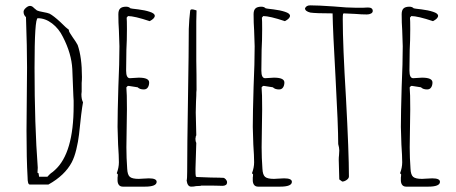

<svg xmlns="http://www.w3.org/2000/svg" viewBox="-20 -684 1702 717"><path d="M83 -22Q79 -91 79 -196Q79 -262 80 -314L81 -432Q81 -508 77 -620Q68 -628 68 -640Q68 -647 76.5 -654.5Q85 -662 92 -662Q100 -662 107 -654L118 -645Q124 -642 141 -639Q158 -636 165 -633Q180 -625 205 -602Q229 -578 238 -572L237 -570Q238 -564 252 -544Q263 -529 270 -516Q286 -470 286 -397Q286 -384 285 -374V-350V-342L284 -332Q284 -313 290 -302Q284 -270 275 -181Q272 -155 265 -126Q258 -97 248 -78Q222 -29 161 5H91Q83 5 83 -22ZM157 -24Q164 -32 170 -37Q170 -37 177 -42L185 -49Q255 -112 255 -289V-308Q254 -316 254 -325L250 -426Q247 -484 215 -546Q200 -577 174.5 -596.5Q149 -616 121 -616Q109 -616 109 -431Q109 -217 121 -58L120 -39L124 -37L126 -24Z M419 -8V-21Q420 -26 420 -33L416 -37Q424 -58 424 -78Q424 -101 421 -144L419 -210Q419 -260 422 -360Q426 -449 426 -511L424 -571Q422 -598 422 -631Q422 -646 429 -652.5Q436 -659 451 -659Q461 -659 467 -653Q469 -652 496 -649Q521 -646 539 -640Q558 -634 558 -625Q558 -615 539 -605Q482 -624 458 -624L453 -618Q454 -609 454 -575Q454 -532 452 -498Q451 -463 451 -420Q451 -392 465 -392L481 -393Q489 -394 498 -394Q537 -394 537 -376Q537 -365 532 -357.5Q527 -350 517 -350Q502 -350 494 -358L462 -363H457L452 -358V-355Q454 -338 454 -276Q454 -237 453 -205L452 -134Q452 -95 455 -54Q456 -31 465 -23.5Q474 -16 498 -16L516 -17Q525 -18 536 -18Q565 -18 565 -5Q565 13 521 13H439Q421 13 419 -8Z M677 -10Q679 -16 679 -43Q679 -135 682 -316Q685 -496 685 -576L687 -612L690 -642Q690 -649 697 -649Q702 -649 711 -646L714 -645Q714 -623 713 -605V-566V-457Q714 -409 714 -348Q713 -343 713 -326L712 -305Q711 -285 711 -264Q711 -241 712 -222L713 -179L710 -171L711 -172Q711 -169 710 -168V-164Q710 -156 713 -150L710 -54V-48Q710 -31 711 -28Q711 -23 716 -23L768 -21Q791 -21 799.5 -20.5Q808 -20 810 -20H813Q818 -20 823 -14.5Q828 -9 828 -3Q828 9 812 10Q795 9 729 9L731 10Q721 10 712 11Q704 13 694 13Q680 13 677 -10Z M924 -8V-21Q925 -26 925 -33L921 -37Q929 -58 929 -78Q929 -101 926 -144L924 -210Q924 -260 927 -360Q931 -449 931 -511L929 -571Q927 -598 927 -631Q927 -646 934 -652.5Q941 -659 956 -659Q966 -659 972 -653Q974 -652 1001 -649Q1026 -646 1044 -640Q1063 -634 1063 -625Q1063 -615 1044 -605Q987 -624 963 -624L958 -618Q959 -609 959 -575Q959 -532 957 -498Q956 -463 956 -420Q956 -392 970 -392L986 -393Q994 -394 1003 -394Q1042 -394 1042 -376Q1042 -365 1037 -357.5Q1032 -350 1022 -350Q1007 -350 999 -358L967 -363H962L957 -358V-355Q959 -338 959 -276Q959 -237 958 -205L957 -134Q957 -95 960 -54Q961 -31 970 -23.5Q979 -16 1003 -16L1021 -17Q1030 -18 1041 -18Q1070 -18 1070 -5Q1070 13 1026 13H944Q926 13 924 -8Z M1247 -14 1246 -51Q1245 -67 1245 -87Q1245 -97 1246 -104L1247 -122Q1247 -132 1243 -146Q1243 -213 1233 -395Q1223 -571 1222 -634Q1160 -634 1139 -637Q1119 -642 1119 -653Q1124 -664 1138 -664Q1168 -664 1225 -660Q1277 -655 1312 -655H1333L1354 -656Q1372 -656 1372 -643Q1372 -637 1365.5 -633.5Q1359 -630 1350 -630Q1330 -630 1308 -632L1265 -634Q1261 -634 1261 -631Q1260 -628 1260 -612Q1260 -515 1272 -318Q1283 -114 1283 -25Q1283 -18 1274.5 -12Q1266 -6 1258 -6Z M1477 -8V-21Q1478 -26 1478 -33L1474 -37Q1482 -58 1482 -78Q1482 -101 1479 -144L1477 -210Q1477 -260 1480 -360Q1484 -449 1484 -511L1482 -571Q1480 -598 1480 -631Q1480 -646 1487 -652.5Q1494 -659 1509 -659Q1519 -659 1525 -653Q1527 -652 1554 -649Q1579 -646 1597 -640Q1616 -634 1616 -625Q1616 -615 1597 -605Q1540 -624 1516 -624L1511 -618Q1512 -609 1512 -575Q1512 -532 1510 -498Q1509 -463 1509 -420Q1509 -392 1523 -392L1539 -393Q1547 -394 1556 -394Q1595 -394 1595 -376Q1595 -365 1590 -357.5Q1585 -350 1575 -350Q1560 -350 1552 -358L1520 -363H1515L1510 -358V-355Q1512 -338 1512 -276Q1512 -237 1511 -205L1510 -134Q1510 -95 1513 -54Q1514 -31 1523 -23.5Q1532 -16 1556 -16L1574 -17Q1583 -18 1594 -18Q1623 -18 1623 -5Q1623 13 1579 13H1497Q1479 13 1477 -8Z"/></svg>

Font: Amatic SC
Style: Regular
Weight: 400
Designer: Multiple Designers
Foundry: Vernon Adams
Version: Version 2.505